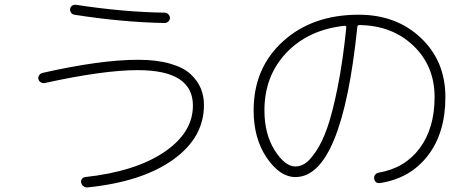

<svg xmlns="http://www.w3.org/2000/svg" viewBox="-20 -782 2040 835"><path d="M175 -421Q166 -419 157.5 -424Q149 -429 147 -438Q145 -447 150.5 -455Q156 -463 165 -465Q417 -522 580 -522Q662 -522 720.5 -505Q779 -488 809.5 -459Q840 -430 853.5 -397Q867 -364 867 -325Q867 -183 732 -87Q597 9 361 33Q351 34 343 28Q335 22 333 12Q331 3 336.5 -4Q342 -11 351 -12Q569 -36 694 -120.5Q819 -205 819 -323Q819 -477 579 -477Q430 -477 175 -421ZM311 -761Q521 -729 696 -727Q705 -727 712 -720Q719 -713 719 -704Q719 -695 712 -688.5Q705 -682 696 -682Q514 -685 303 -718Q294 -720 289 -727Q284 -734 285 -743Q286 -752 294 -757.5Q302 -763 311 -761Z M1479 -670Q1321 -653 1225.5 -552.5Q1130 -452 1130 -302Q1130 -199 1174.5 -128.5Q1219 -58 1265 -58Q1286 -58 1306.5 -71Q1327 -84 1354 -123.5Q1381 -163 1403.5 -227Q1426 -291 1448.5 -403Q1471 -515 1486 -662Q1486 -670 1479 -670ZM1265 -12Q1197 -12 1140 -96Q1083 -180 1083 -302Q1083 -486 1210.5 -602Q1338 -718 1540 -718Q1704 -718 1810.5 -617Q1917 -516 1917 -360Q1917 -204 1840.5 -105Q1764 -6 1633 14Q1611 17 1607 -6Q1606 -15 1611.5 -22Q1617 -29 1626 -31Q1740 -50 1805 -137Q1870 -224 1870 -360Q1870 -495 1778 -583Q1686 -671 1544 -673Q1534 -673 1534 -665Q1467 -12 1265 -12Z"/></svg>

Font: Rounded Mplus 1c Light
Style: Regular
Weight: 300
Version: Version 1.059.20150529